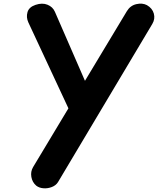

<svg xmlns="http://www.w3.org/2000/svg" viewBox="-20 -1024 859 1044"><path d="M173 -997.5Q210 -1010 238.5 -998.2Q267 -986.5 278.5 -960L442 -584.5L670 -963.5Q688.5 -994 721.5 -1001.5Q754.5 -1009 779 -996Q808.5 -979 816.5 -950Q824.5 -921 808 -893.5L295.5 -34Q284.5 -16 262.2 -7.2Q240 1.5 216.5 -0.2Q193 -2 177 -14.5Q155.5 -33 150.5 -62Q145.5 -91 160 -115.5L352 -435L134 -902.5Q121.5 -930 129.5 -957.8Q137.5 -985.5 173 -997.5Z"/></svg>

Font: Edu SA Hand
Style: Bold
Weight: 700
Designer: Tina and Corey Anderson, Eben Sorkin, Mirko Velimirovic
Foundry: Google for Education
Version: Version 2.000